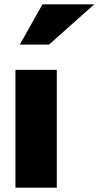

<svg xmlns="http://www.w3.org/2000/svg" viewBox="-20 -862 453 882"><path d="M241 -541H51V0H241ZM71 -657H205L413 -842H175Z"/></svg>

Font: Geom Black
Style: Bold
Weight: 900
Version: Version 1.102